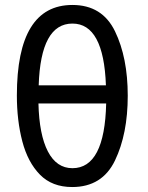

<svg xmlns="http://www.w3.org/2000/svg" viewBox="-20 -744 596 774"><path d="M495 -358Q495 -512 443.5 -618Q392 -724 272 -724Q48 -724 48 -359Q48 -258 70 -174Q92 -90 141 -40Q190 10 271 10Q392 10 443.5 -97Q495 -204 495 -358ZM272 -649Q398 -649 407 -400H136Q144 -649 272 -649ZM272 -66Q208 -66 173 -133.5Q138 -201 135 -327H408Q402 -66 272 -66Z"/></svg>

Font: Noto Sans Display Condensed
Style: Regular
Weight: 400
Width: 3
Designer: Monotype Design Team
Foundry: Monotype Imaging Inc.
Version: Version 1.900